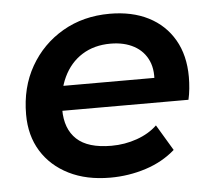

<svg xmlns="http://www.w3.org/2000/svg" viewBox="-44 -588 715 643"><g transform="rotate(-5 313.0 -266.5)"><path d="M302 7Q222 7 163 -22.5Q104 -52 71.5 -104.5Q39 -157 39 -228Q39 -319 79 -389Q119 -459 188.5 -499.5Q258 -540 347 -540Q422 -540 477 -512Q532 -484 562.5 -431.5Q593 -379 593 -306Q593 -287 591 -267Q589 -247 585 -230H132L146 -313H526L475 -285Q483 -336 468 -370Q453 -404 420 -422Q387 -440 341 -440Q286 -440 245.5 -414.5Q205 -389 183 -342.5Q161 -296 161 -234Q161 -169 198.5 -134Q236 -99 315 -99Q360 -99 401 -113.5Q442 -128 469 -154L521 -67Q479 -30 421.5 -11.5Q364 7 302 7Z"/></g></svg>

Font: MOST Montserrat SemiBold
Style: Italic
Weight: 600
Italic angle: -11.3°
Designer: Julieta Ulanovsky
Foundry: Julieta Ulanovsky
Version: Version 8.000;March 11, 2024;FontCreator 15.0.0.2926 64-bit